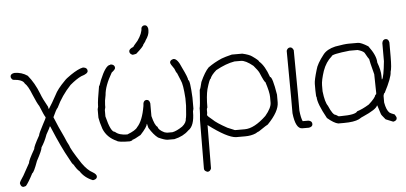

<svg xmlns="http://www.w3.org/2000/svg" viewBox="-56 -806 2353 1112"><g transform="rotate(-5 1121.0 -249.5)"><path d="M43 -478.5Q85.4 -478.5 119.1 -455.1Q156.7 -409.7 181.6 -345.7Q192.4 -315.9 220.7 -265.6Q220.7 -253.9 224.6 -253.9Q244.1 -283.2 269.5 -330.1Q285.2 -363.3 330.1 -408.2Q339.4 -419.4 369.1 -439.5Q413.1 -469.2 439.5 -474.6H445.3Q466.8 -471.2 466.8 -453.1Q466.8 -437 427.7 -425.8Q398.9 -412.6 361.3 -380.9Q307.6 -324.2 275.4 -255.9Q266.1 -248 246.1 -203.1Q269.5 -144.5 298.8 -84Q312.5 -49.8 322.3 -33.2Q326.7 -12.2 384.8 76.2Q415 119.1 445.3 134.8Q466.8 147.5 466.8 160.2Q466.8 175.8 445.3 179.7H441.4Q394 160.6 369.1 121.1Q356.4 112.3 337.9 80.1Q331.5 77.6 314.5 43Q275.4 -25.9 228.5 -138.7Q224.1 -152.3 220.7 -152.3Q220.7 -148.4 197.3 -107.4Q182.6 -65.9 162.1 -35.2Q162.1 -20 128.9 41Q105.5 106 95.7 109.4Q69.8 159.7 52.7 179.7L39.1 183.6Q23.4 183.6 19.5 162.1V160.2Q19.5 152.8 43 119.1L82 48.8Q82 34.7 119.1 -29.3Q119.1 -43.5 154.3 -105.5Q154.3 -115.2 183.6 -169.9Q201.2 -201.2 201.2 -207Q193.8 -215.8 169.9 -275.4Q159.2 -290 136.7 -343.8Q116.2 -396.5 97.7 -412.1Q87.9 -436 31.2 -439.5Q19.5 -448.2 19.5 -459Q19.5 -475.1 43 -478.5Z M605 -478.5Q626.5 -475.1 626.5 -457Q626.5 -447.8 605 -431.6Q561.5 -357.4 558.1 -304.7Q550.3 -270.5 550.3 -248V-234.4Q546.4 -220.7 546.4 -218.8V-181.6Q569.3 -87.9 593.3 -87.9Q616.2 -66.4 663.6 -66.4Q712.9 -85 724.1 -103.5Q756.8 -137.7 771 -222.7Q771 -255.9 792.5 -255.9Q808.1 -255.9 812 -234.4V-160.2Q825.7 -105 841.3 -95.7Q845.7 -76.2 878.4 -60.5Q891.1 -56.6 896 -56.6H925.3Q949.7 -61 983.9 -84Q1009.3 -104.5 1009.3 -128.9Q1012.7 -133.3 1017.1 -203.1V-246.1Q1011.7 -328.6 999.5 -351.6L981.9 -394.5Q975.6 -400.9 968.3 -421.9Q946.8 -451.2 946.8 -459Q946.8 -474.6 968.3 -478.5Q991.2 -478.5 1013.2 -423.8Q1042.5 -364.3 1042.5 -349.6Q1053.2 -349.6 1058.1 -246.1V-181.6Q1054.2 -168 1054.2 -166V-164.1Q1054.2 -81.5 1017.1 -58.6Q985.8 -27.3 933.1 -15.6H894Q877.4 -15.6 839.4 -33.2Q814 -52.2 788.6 -93.8L782.7 -117.2H780.8Q780.8 -101.1 739.7 -56.6Q702.1 -34.7 690.9 -33.2Q690.9 -28.3 675.3 -25.4Q608.9 -25.4 599.1 -35.2Q543.9 -59.6 522.9 -111.3Q509.3 -152.3 505.4 -177.7V-226.6Q505.4 -228.5 509.3 -242.2V-248Q509.3 -273.9 524.9 -359.4Q527.8 -359.4 538.6 -392.6Q573.2 -476.6 599.1 -476.6Q599.1 -478.5 605 -478.5ZM818.4 -687.5Q834 -687.5 837.9 -666V-654.3Q837.9 -628.9 816.4 -599.6Q816.4 -595.7 800.8 -576.2Q800.8 -566.9 755.9 -527.3Q739.7 -523.4 734.4 -523.4Q716.8 -529.8 716.8 -544.9Q716.8 -558.6 742.2 -568.4Q742.2 -570.8 769.5 -601.6Q798.8 -642.6 798.8 -673.8Q804.7 -687.5 818.4 -687.5Z M1307.1 -474.6H1367.7Q1408.7 -465.3 1424.3 -453.1Q1461.4 -427.2 1461.4 -419.9Q1492.7 -393.6 1516.1 -326.2Q1530.3 -326.2 1547.4 -220.7V-175.8Q1547.4 -123 1479 -52.7Q1476.1 -52.7 1424.3 -17.6Q1420.4 -17.6 1404.8 -7.8Q1377.9 3.9 1342.3 3.9H1289.6Q1238.8 1 1131.3 -80.1V-78.1Q1129.4 89.8 1129.4 171.9Q1123 189.5 1107.9 189.5Q1088.4 183.6 1088.4 169.9Q1090.3 -85.4 1090.3 -115.2Q1094.2 -152.8 1094.2 -168V-181.6Q1098.1 -189.9 1104 -287.1Q1108.9 -293.5 1117.7 -332Q1143.1 -388.2 1166.5 -412.1Q1202.1 -438 1246.6 -457Q1266.6 -464.8 1307.1 -474.6ZM1139.2 -181.6Q1135.3 -175.3 1135.3 -169.9V-150.4L1133.3 -138.7Q1133.3 -132.3 1162.6 -109.4Q1183.1 -88.4 1244.6 -54.7L1277.8 -41Q1284.2 -37.1 1289.6 -37.1H1344.2Q1399.4 -37.1 1469.2 -103.5Q1506.3 -147.5 1506.3 -177.7V-210.9Q1506.3 -238.8 1486.8 -298.8Q1481 -298.8 1457.5 -355.5Q1450.7 -370.1 1426.3 -398.4Q1383.3 -433.6 1356 -433.6H1318.8Q1268.6 -425.3 1209.5 -392.6Q1179.2 -366.2 1172.4 -345.7Q1166 -345.7 1148.9 -287.1Q1139.2 -248 1139.2 -181.6Z M1647 -486.3Q1659.2 -486.3 1666.5 -468.8Q1668.5 -304.2 1668.5 -212.9V-117.2Q1672.9 -74.7 1682.1 -54.7H1715.3Q1736.8 -51.3 1736.8 -33.2Q1736.8 -17.6 1715.3 -13.7H1676.3Q1637.7 -13.7 1627.4 -105.5V-197.3Q1627.4 -302.2 1625.5 -468.8Q1631.8 -486.3 1647 -486.3Z M2202.6 -486.3Q2218.3 -486.3 2222.2 -464.8V-382.8Q2222.2 -314.5 2214.4 -294.9Q2214.4 -261.7 2169.4 -175.8Q2164.6 -175.8 2161.6 -160.2V-121.1Q2169.9 -75.7 2187 -60.5Q2190.9 -56.6 2216.3 -46.9Q2226.1 -32.2 2226.1 -25.4Q2226.1 -9.8 2204.6 -5.9L2161.6 -23.4Q2136.2 -52.7 2136.2 -58.6L2120.6 -107.4H2118.7Q2111.8 -85.4 2032.7 -50.8Q2029.3 -50.8 2007.3 -37.1Q1978.5 -23.4 1919.4 -23.4H1886.2Q1862.3 -27.8 1823.7 -60.5Q1774.9 -148.9 1774.9 -185.5Q1771.5 -185.5 1771 -224.6V-263.7Q1771 -285.2 1788.6 -343.8Q1796.4 -377.9 1837.4 -429.7Q1859.4 -457.5 1907.7 -468.8Q1962.4 -478.5 1985.8 -478.5H2040.5Q2058.6 -478.5 2099.1 -453.1Q2142.1 -396 2142.1 -355.5Q2159.7 -308.6 2159.7 -275.4V-255.9H2161.6Q2171.9 -268.1 2181.2 -359.4V-464.8Q2184.6 -486.3 2202.6 -486.3ZM1812 -252V-216.8Q1819.3 -152.8 1835.4 -130.9Q1859.4 -74.2 1876.5 -74.2L1892.1 -64.5H1905.8Q1990.7 -64.5 2001.5 -84Q2032.7 -93.3 2071.8 -117.2Q2111.3 -152.3 2114.7 -169.9Q2120.6 -169.9 2120.6 -179.7V-183.6Q2120.6 -221.7 2118.7 -289.1Q2097.2 -371.1 2097.2 -378.9Q2092.8 -383.3 2073.7 -418Q2063.5 -429.7 2034.7 -437.5H1987.8Q1882.3 -426.3 1882.3 -414.1Q1847.7 -384.8 1829.6 -334Q1812 -280.3 1812 -252Z"/></g></svg>

Font: CEF Fonts CJK
Style: Regular
Weight: 400
Designer: PartyBoss (派对大魔王)
Version: Release 2.25